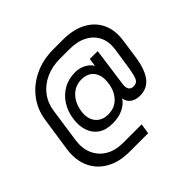

<svg xmlns="http://www.w3.org/2000/svg" viewBox="-197 -848 1288 1288"><g transform="rotate(-45 447.0 -204.0)"><path d="M342 220Q244 220 175.5 181Q107 142 75.5 72.5Q44 3 57 -90L93 -332Q106 -420 157.5 -486.5Q209 -553 288.5 -590.5Q368 -628 466 -628H557Q655 -628 722.5 -592Q790 -556 821 -490.5Q852 -425 839 -337L819 -197Q804 -97 765 -46.5Q726 4 657 4Q617 4 590.5 -15.5Q564 -35 560 -69Q541 -37 498.5 -15.5Q456 6 398 6Q334 6 294.5 -21Q255 -48 239 -95.5Q223 -143 231 -202Q239 -263 269.5 -311.5Q300 -360 348.5 -388Q397 -416 461 -416Q501 -416 535 -398Q569 -380 585 -352L593 -409H668L630 -133Q626 -105 636 -88Q646 -71 671 -71Q704 -71 716 -99Q728 -127 738 -195L759 -335Q768 -400 744.5 -448.5Q721 -497 669.5 -524.5Q618 -552 545 -552H453Q379 -552 319.5 -525Q260 -498 222.5 -448.5Q185 -399 176 -334L141 -92Q131 -21 154.5 32.5Q178 86 229 116.5Q280 147 355 147H529L518 220ZM418 -58Q478 -58 517 -97Q556 -136 566 -202Q577 -269 547.5 -310.5Q518 -352 456 -352Q398 -352 357.5 -312Q317 -272 306 -206Q295 -139 326.5 -98.5Q358 -58 418 -58Z"/></g></svg>

Font: Host Grotesk
Style: Italic
Weight: 400
Italic angle: -8°
Designer: Doğukan Karapınar based on Poppins by Indian Type Foundry, Jonny Pinhorn
Foundry: Element Type
Version: Version 1.001; ttfautohint (v1.8.4.7-5d5b)